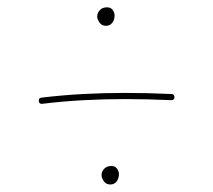

<svg xmlns="http://www.w3.org/2000/svg" viewBox="-20 -591 574 517"><path d="M84.5 -318.8Q83.5 -327.1 91.8 -328.1Q149.9 -335 205.1 -337.9Q260.3 -340.8 316.4 -340.8Q378.4 -340.8 441.4 -337.9Q449.7 -337.9 449.7 -329.1Q449.7 -321.3 440.4 -321.3Q377.4 -324.2 316.4 -324.2Q261.2 -324.2 206.1 -321.3Q150.9 -318.4 93.8 -311.5Q85.4 -310.5 84.5 -318.8ZM241.7 -546.4Q241.7 -556.2 248.8 -563.7Q255.9 -571.3 268.1 -571.3Q278.8 -571.3 283.7 -563.7Q288.6 -556.2 288.6 -549.8Q288.6 -537.6 282.2 -529.5Q275.9 -521.5 265.6 -521.5Q253.4 -521.5 247.6 -530.8Q241.7 -540 241.7 -546.4ZM253.4 -119.1Q253.4 -128.9 260.5 -136.5Q267.6 -144 279.8 -144Q290.5 -144 295.4 -136.5Q300.3 -128.9 300.3 -122.6Q300.3 -110.4 293.9 -102.3Q287.6 -94.2 277.3 -94.2Q265.1 -94.2 259.3 -103.5Q253.4 -112.8 253.4 -119.1Z"/></svg>

Font: Mikhak-DS1-FD Thin
Style: Regular
Weight: 100
Designer: Amin Abedi
Version: Version 3.2